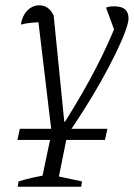

<svg xmlns="http://www.w3.org/2000/svg" viewBox="-20 -510 506 726"><path d="M47 196 50 176Q79 167 109 160.5Q139 154 168 150L290 176L287 196ZM237 -13 195 196H132L176 -13ZM226 -50Q294 -158 342.5 -252Q391 -346 422 -426L420 -375L381 -481Q388 -484 394 -485Q400 -486 412 -486Q440 -486 453 -474.5Q466 -463 466 -440Q466 -424 452.5 -388Q439 -352 415.5 -304Q392 -256 361 -201Q330 -146 295 -91Q260 -36 224 15H178L121 -463L147 -427Q122 -426 99.5 -424Q77 -422 59 -417Q62 -438 71.5 -454.5Q81 -471 96 -480.5Q111 -490 128 -490Q165 -490 183 -451L223 -50ZM55 -23H386L377 19H46Z"/></svg>

Font: Piazzolla 8pt ExtraLight
Style: Italic
Weight: 250
Italic angle: -11.3°
Designer: Juan Pablo del Peral
Foundry: Huerta Tipografica
Version: Version 2.001